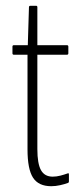

<svg xmlns="http://www.w3.org/2000/svg" viewBox="-20 -637 285 663"><path d="M157 6Q113 6 94 -23.5Q75 -53 75 -121V-448H28Q23 -448 23 -453V-476Q23 -481 28 -481H76L80 -612Q80 -617 85 -617H105Q109 -617 109 -612V-481H211Q216 -481 216 -476V-453Q216 -448 211 -448H109V-122Q109 -72 121.5 -49.5Q134 -27 162 -27Q175 -27 188.5 -30.5Q202 -34 213 -38Q218 -41 218 -34V-11Q218 -6 214 -5Q203 -1 187.5 2.5Q172 6 157 6Z"/></svg>

Font: Sofia Sans Extra Condensed ExtraLight
Style: Regular
Weight: 250
Designer: Botio Nikoltchev, Ani Petrova
Foundry: lettersoup
Version: Version 4.101